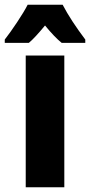

<svg xmlns="http://www.w3.org/2000/svg" viewBox="-57 -786 378 806"><path d="M206 -766H59C42 -731 -10 -654 -37 -620V-606H64C81 -620 104 -645 132 -679C159 -646 182 -622 202 -606H301V-620C261 -673 229 -722 206 -766ZM213 0V-553H51V0Z"/></svg>

Font: Noto Sans Devanagari ExtraCondensed Black
Style: Regular
Weight: 900
Width: 2
Designer: Jelle Bosma - Monotype Design Team
Foundry: Monotype Imaging Inc.
Version: Version 2.004